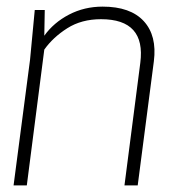

<svg xmlns="http://www.w3.org/2000/svg" viewBox="-20 -560 550 580"><path d="M396 0H356L403.8 -370.1Q420.9 -502 285.2 -502Q226.1 -502 183.1 -474.6Q140.1 -447.3 113.8 -410.2L61 0H21L70.8 -379.9L85 -529.8H115.2L113.8 -452.1Q142.1 -491.7 188.5 -515.9Q234.9 -540 290 -540Q374 -540 414.3 -496.1Q454.6 -452.1 444.8 -375Z"/></svg>

Font: Cooper Hewitt
Style: Light Italic
Weight: 704
Designer: Village Type and Design LLC
Foundry: Cooper Hewitt Smithsonian Design Museum
Version: 1.000